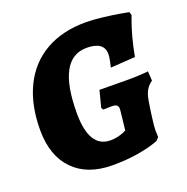

<svg xmlns="http://www.w3.org/2000/svg" viewBox="-121 -768 867 892"><g transform="rotate(-20 312.5 -322.5)"><path d="M590 -343 593 -296Q574 -283 563 -264.5Q552 -246 547 -217Q541 -184 535 -136.5Q529 -89 529 -75L530 -40L518 -26Q518 -25 486.5 -15Q455 -5 404 3Q353 11 287 11Q164 11 95 -59.5Q26 -130 26 -257Q26 -381 70 -471Q114 -561 197 -608.5Q280 -656 395 -656Q431 -656 477.5 -650.5Q524 -645 558.5 -639Q593 -633 603 -631L608 -615Q606 -609 597 -584.5Q588 -560 576.5 -518Q565 -476 556 -426L434 -418Q436 -425 440.5 -447Q445 -469 445 -481Q445 -543 359 -543Q213 -543 213 -272Q213 -101 318 -101Q339 -101 356.5 -105.5Q374 -110 384 -114.5Q394 -119 397 -121L406 -203Q408 -217 408 -222Q408 -237 400.5 -242.5Q393 -248 375 -248L334 -247L328 -258L349 -339L490 -338Q523 -338 556.5 -340Q590 -342 590 -343Z"/></g></svg>

Font: Alegreya ExtraBold
Style: Italic
Weight: 800
Italic angle: -7°
Designer: Juan Pablo del Peral
Foundry: Huerta Tipografica
Version: Version 2.007; ttfautohint (v1.6)